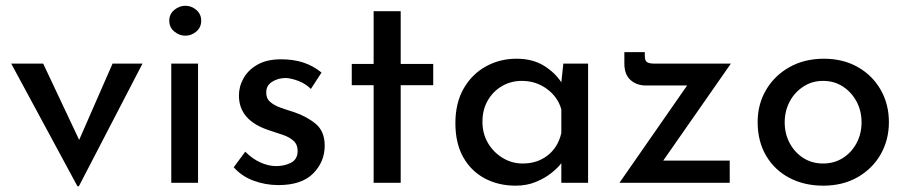

<svg xmlns="http://www.w3.org/2000/svg" viewBox="-20 -635 3152 667"><path d="M249 12 19 -414H130L255 -149L371 -414H475L254 12Z M575 -414H668V0H575ZM568 -563Q568 -586 585.5 -600.5Q603 -615 624 -615Q645 -615 662 -600.5Q679 -586 679 -563Q679 -540 662 -525.5Q645 -511 624 -511Q603 -511 585.5 -525.5Q568 -540 568 -563Z M947 8Q902 8 860.5 -7.5Q819 -23 792 -54L832 -108Q857 -83 885 -70.5Q913 -58 939 -58Q969 -58 991.5 -70Q1014 -82 1014 -111Q1014 -133 999.5 -146Q985 -159 962.5 -166.5Q940 -174 916 -182Q810 -216 810 -303Q810 -335 826.5 -364Q843 -393 875.5 -411Q908 -429 956 -429Q999 -429 1033 -418Q1067 -407 1097 -383L1060 -326Q1042 -344 1017.5 -353.5Q993 -363 973 -364Q946 -364 925.5 -351Q905 -338 905 -315Q904 -294 918 -281.5Q932 -269 954.5 -261Q977 -253 1000 -246Q1045 -231 1076.5 -205Q1108 -179 1108 -129Q1108 -73 1068 -32.5Q1028 8 947 8Z M1278 -596H1372V-413H1485V-339H1372V0H1278V-339H1202V-413H1278Z M1771 10Q1712 10 1664.5 -15Q1617 -40 1589.5 -88.5Q1562 -137 1562 -207Q1562 -277 1590.5 -327Q1619 -377 1667.5 -404Q1716 -431 1774 -431Q1830 -431 1869 -407Q1908 -383 1930 -349L1937 -414H2023V0H1930V-68Q1918 -52 1895.5 -34Q1873 -16 1841.5 -3Q1810 10 1771 10ZM1796 -67Q1847 -67 1883 -95.5Q1919 -124 1930 -173V-255Q1918 -298 1880 -326Q1842 -354 1793 -354Q1755 -354 1724 -336Q1693 -318 1674.5 -286Q1656 -254 1656 -212Q1656 -171 1675 -138.5Q1694 -106 1726 -86.5Q1758 -67 1796 -67Z M2224 -338Q2192 -338 2170.5 -357Q2149 -376 2149 -414V-454H2220V-441Q2220 -424 2228 -419Q2236 -414 2254 -414H2519L2284 -77H2515V0H2132L2367 -338Z M2612 -211Q2612 -273 2641.5 -323Q2671 -373 2723 -402Q2775 -431 2842 -431Q2909 -431 2960 -402Q3011 -373 3039.5 -323Q3068 -273 3068 -211Q3068 -149 3039.5 -99Q3011 -49 2959.5 -19.5Q2908 10 2840 10Q2774 10 2722.5 -17Q2671 -44 2641.5 -94Q2612 -144 2612 -211ZM2706 -210Q2706 -170 2723.5 -137.5Q2741 -105 2771 -86Q2801 -67 2839 -67Q2878 -67 2908 -86Q2938 -105 2955.5 -137.5Q2973 -170 2973 -210Q2973 -250 2955.5 -282.5Q2938 -315 2908 -334.5Q2878 -354 2839 -354Q2801 -354 2770.5 -334Q2740 -314 2723 -281.5Q2706 -249 2706 -210Z"/></svg>

Font: Synthetic
Style: Regular
Weight: 400
Designer: Santiago Orozco
Foundry: Typemade
Version: Version 2.000; ttfautohint (v1.8.4.7-5d5b)